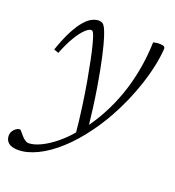

<svg xmlns="http://www.w3.org/2000/svg" viewBox="-173 -606 870 953"><g transform="rotate(20 262.0 -129.5)"><path d="M52 -281 27 -289.5Q49.5 -355 71.5 -396.2Q93.5 -437.5 113.8 -460.2Q134 -483 152.5 -491.8Q171 -500.5 186.5 -500.5Q198.5 -500.5 206.5 -495.5Q214.5 -490.5 221.8 -476Q229 -461.5 238.5 -432.5Q248 -404 262.2 -341.5Q276.5 -279 292 -185.2Q307.5 -91.5 321 33.5L271.5 76Q264.5 -0.5 254.5 -71.8Q244.5 -143 233.8 -203.2Q223 -263.5 213.8 -307.8Q204.5 -352 198.5 -374.5Q190.5 -405.5 185.2 -420Q180 -434.5 176 -439Q172 -443.5 167.5 -443.5Q155 -443.5 136 -425.5Q117 -407.5 95.2 -371.5Q73.5 -335.5 52 -281ZM283.5 43 304 21Q340.5 -27 371.2 -84Q402 -141 424.8 -205.5Q447.5 -270 460.8 -341.8Q474 -413.5 476.5 -491Q487.5 -493.5 495.5 -494.5Q503.5 -495.5 512.5 -495Q526 -495 532.8 -491Q539.5 -487 538.5 -476Q535.5 -433 525.2 -384.8Q515 -336.5 498 -285Q481 -233.5 458.5 -182Q436 -130.5 408.2 -81.2Q380.5 -32 348.5 12.5Q295.5 86.5 239.2 137.5Q183 188.5 129 214.5Q75 240.5 29 240.5Q-6.5 240.5 -22.8 226.2Q-39 212 -39 189Q-39 170 -25 155.5Q-11 141 3.5 141Q6.5 141 12.8 149Q19 157 28 167Q37 177.5 47 184.2Q57 191 65.5 191Q93.5 191 130.8 173Q168 155 208.2 121.8Q248.5 88.5 283.5 43Z"/></g></svg>

Font: Newsreader 9pt Light
Style: Italic
Weight: 300
Italic angle: -17°
Designer: Hugues Gentile
Foundry: Production Type
Version: Version 1.003